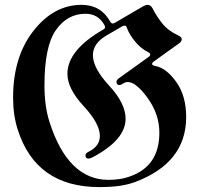

<svg xmlns="http://www.w3.org/2000/svg" viewBox="-20 -738 810 780"><path d="M33.2 -341.3Q33.2 -507.3 116 -612.8Q198.7 -718.3 311.5 -718.3Q389.6 -718.3 427.7 -650.4Q432.1 -642.6 437 -642.6Q441.9 -642.6 446.8 -645.5L561.5 -712.4Q571.8 -718.3 579.6 -718.3Q592.8 -718.3 600.6 -702.6Q615.7 -672.4 639.2 -642.8Q662.6 -613.3 704.6 -593.8Q718.3 -587.4 718.3 -578.6Q718.3 -569.8 708.5 -562.5L606.4 -489.3Q597.7 -482.9 597.7 -477.8Q597.7 -472.7 611.8 -469.7Q654.8 -461.9 695.6 -405.8Q736.3 -349.6 736.3 -262.2Q736.3 -75.7 527.3 2Q501 11.7 467 16.8Q433.1 22 383.3 22Q126 22 51.8 -211.9Q33.2 -270.5 33.2 -341.3ZM160.6 -391.1Q160.6 -306.2 181.2 -242.2Q256.3 -7.3 420.9 -7.3Q442.4 -7.3 465.1 -10.5Q487.8 -13.7 513.7 -23.4Q627.4 -66.4 627.4 -198.7Q627.4 -273.9 580.1 -339.4Q532.7 -404.8 499 -404.8Q488.8 -404.8 480.2 -398.7Q471.7 -392.6 465.8 -392.6Q453.1 -392.6 453.1 -405.3Q453.1 -413.1 463.4 -420.4L584 -506.8Q590.3 -511.2 590.3 -516.6Q590.3 -522 582 -525.9Q549.8 -542.5 526.9 -571.5Q503.9 -600.6 495.1 -626Q492.7 -633.8 486.8 -633.8Q481 -633.8 477.1 -631.3L413.1 -594.2Q357.4 -562 357.4 -513.7Q357.4 -461.4 423.8 -389.6Q490.2 -317.9 490.2 -255.4Q490.2 -169.4 354.5 -98.1Q346.2 -93.8 339.4 -93.8Q327.1 -93.8 327.1 -106.9Q327.1 -115.2 340.8 -122.1Q385.7 -144.5 385.7 -185.5Q385.7 -235.8 319.8 -306.9Q253.9 -377.9 253.9 -438Q253.9 -534.7 399.9 -618.2Q406.7 -622.1 406.7 -627Q406.7 -631.8 404.3 -636.2Q378.9 -682.1 327.1 -682.1Q253.4 -682.1 207 -615.7Q160.6 -549.3 160.6 -391.1Z"/></svg>

Font: UnifrakturMaguntia16
Style: Book
Weight: 400
Designer: j. 'mach' wust, Gerrit Ansmann, Georg Duffner, based on a font by Peter Wiegel, original typeface by Carl Albert Fahrenw
Version: Version 2017-03-19